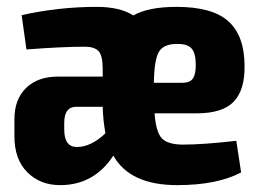

<svg xmlns="http://www.w3.org/2000/svg" viewBox="-20 -527 755 559"><path d="M513 -106Q571 -106 668 -117L682 -25Q612 12 496 12Q358 12 310 -74Q254 12 155 12Q97 12 59.5 -25.5Q22 -63 22 -130V-180Q22 -238 56 -271Q90 -304 149 -304H279V-327Q279 -364 267.5 -377.5Q256 -391 226 -391Q161 -391 57 -383L43 -483Q152 -507 261 -507Q330 -507 368 -482Q412 -507 494 -507Q599 -507 645.5 -464.5Q692 -422 692 -335Q693 -265 660.5 -231Q628 -197 552 -197H430Q434 -142 451.5 -124Q469 -106 513 -106ZM498 -399Q458 -400 443.5 -377.5Q429 -355 428 -286H510Q534 -286 542 -299Q550 -312 550 -337Q550 -371 538.5 -385Q527 -399 498 -399ZM204 -99Q245 -99 287 -139Q280 -177 279 -216H200Q167 -215 167 -169V-150Q167 -99 204 -99Z"/></svg>

Font: exo2condensed_b
Style: Bold
Weight: 700
Width: 3
Designer: Natanael Gama
Version: Version 1.001;PS 001.001;hotconv 1.0.70;makeotf.lib2.5.58329